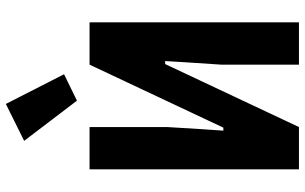

<svg xmlns="http://www.w3.org/2000/svg" viewBox="-208 -808 1017 640"><g transform="rotate(-90 300.0 -488.5)"><path d="M55 0V-698H196V-593V-439L189 -325L184 -252H194L404 -698H545V0H404V-259L412 -380L416 -446H406L405 -444L196 0ZM150 -916 273 -977 372 -783 284 -740Z"/></g></svg>

Font: Lilex
Style: Regular
Weight: 400
Monospace: yes
Designer: Mike Abbink, Paul van der Laan, Pieter van Rosmalen, Mikhael Khrustik
Foundry: Mikhael Khrustik
Version: Version 2.510